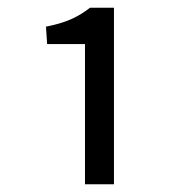

<svg xmlns="http://www.w3.org/2000/svg" viewBox="-20 -914 470 497"><path d="M102 -800H200V-437H275V-894H213C181 -869 150 -855 99 -845Z"/></svg>

Font: GenEiGothic-pro-Regular
Style: Regular
Weight: 400
Designer: Ryoko NISHIZUKA (kana & ideographs); Paul D. Hunt (Latin, Greek & Cyrillic); Wenlong ZHANG (bopomofo); Sandoll Communica
Foundry: Adobe Systems Incorporated; o_tamon
Version: Version 1.000.140830